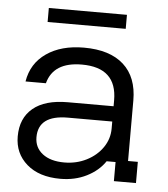

<svg xmlns="http://www.w3.org/2000/svg" viewBox="-49 -697 657 751"><g transform="rotate(5 279.0 -321.0)"><path d="M215 9.2Q131.7 9.2 83.3 -32.9Q35 -75 35 -141.7Q35 -213.3 82.1 -252.5Q129.2 -291.7 218.3 -291.7H398.3V-315Q398.3 -443.3 260.8 -443.3Q149.2 -443.3 126.7 -358.3H46.7Q58.3 -430 116.3 -470Q174.2 -510 263.3 -510Q365 -510 419.2 -461.2Q473.3 -412.5 473.3 -320.8V-83.3H511.7V0H425V-75H390Q364.2 -36.7 318.3 -13.8Q272.5 9.2 215 9.2ZM225 -55.8Q272.5 -55.8 312.1 -75.8Q351.7 -95.8 375 -129.6Q398.3 -163.3 398.3 -204.2V-231.7H224.2Q108.3 -231.7 108.3 -145Q108.3 -104.2 139.6 -80Q170.8 -55.8 225 -55.8ZM112.5 -597.5V-652.5H419.2V-597.5Z"/></g></svg>

Font: Funnel Display Light
Style: Regular
Weight: 300
Designer: NORD ID, Kristian Moeller
Foundry: Dicotype
Version: Version 1.000